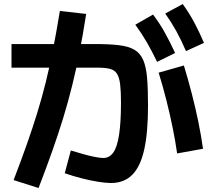

<svg xmlns="http://www.w3.org/2000/svg" viewBox="-20 -865 1040 946"><path d="M47 22.3Q84 -74 112.5 -154.8Q141 -235.7 163.7 -309.5Q186.4 -383.3 205.2 -458.8Q224 -534.3 240.9 -620.2Q257.7 -706 275 -811L404.6 -796.3Q389 -696 372.1 -609.5Q355.3 -523 335.6 -443.5Q316 -364 291.8 -284.8Q267.6 -205.7 237.6 -121Q207.6 -36.3 170 61.3ZM852.7 -109Q844.4 -168.7 830.5 -236.8Q816.7 -305 799 -374.2Q781.4 -443.3 761.7 -507L886 -542.3Q906 -476.7 924.3 -406.3Q942.6 -336 957 -266Q971.3 -196 980.3 -132ZM754 -560Q728.3 -614 703 -657.3Q677.7 -700.7 646.7 -743.3L734 -793.3Q766.7 -750.3 792.2 -704.3Q817.7 -658.3 842.7 -604ZM896.3 -613.3Q872.7 -668.3 848.3 -712.3Q824 -756.3 794 -798.3L880.3 -845Q912.3 -800.7 937 -754.5Q961.7 -708.3 985 -653.7ZM526.7 36.7Q500.3 36.7 461.5 30.3Q422.7 24 380.2 13Q337.7 2 299 -11.4L329 -123.6Q360.3 -114 391.3 -105.3Q422.3 -96.6 448.4 -91.6Q474.4 -86.6 489 -86.6Q519.4 -86.6 538.4 -113.6Q557.4 -140.7 566.7 -201.2Q576.1 -261.7 576.1 -360.4Q576.1 -416 571.9 -450Q567.7 -484 556.2 -501.9Q544.7 -519.7 521.6 -525.7Q498.4 -531.7 460 -531.7H36.7V-648H446.7Q518.4 -648 565.9 -642.3Q613.3 -636.7 642 -620Q670.7 -603.3 685.3 -570Q700 -536.7 704.7 -481.3Q709.3 -426 709.3 -344Q709.3 -211.7 690.5 -127.7Q671.7 -43.7 631.3 -3.5Q591 36.7 526.7 36.7Z"/></svg>

Font: M PLUS 1 Thin
Style: Regular
Weight: 100
Designer: Coji Morishita
Foundry: UNDERFOREST DESIGN
Version: Version 1.001